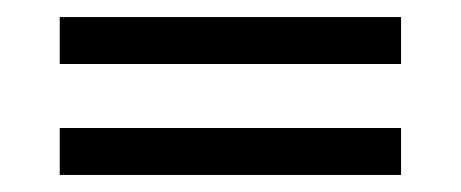

<svg xmlns="http://www.w3.org/2000/svg" viewBox="-20 -421 540 225"><path d="M50 -346V-401H450V-346ZM50 -216V-271H450V-216Z"/></svg>

Font: Didact Gothic
Style: Regular
Weight: 400
Designer: Daniel Johnson
Foundry: Daniel Johnson
Version: Version 2.101;PS 002.101;hotconv 1.0.88;makeotf.lib2.5.64775